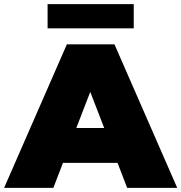

<svg xmlns="http://www.w3.org/2000/svg" viewBox="-39 -916 884 936"><path d="M-19 0 287 -700H519L825 0H581L534 -122H268L221 0ZM333 -292H469L401 -468ZM193 -778V-896H613V-778Z"/></svg>

Font: Montserrat Black
Style: Regular
Weight: 900
Designer: Julieta Ulanovsky
Foundry: Julieta Ulanovsky
Version: Version 9.000; ttfautohint (v1.8.4.7-5d5b)